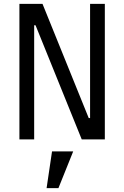

<svg xmlns="http://www.w3.org/2000/svg" viewBox="-20 -718 640 989"><path d="M163 -588H156V0H80V-698H199L437 -110H444V-698H520V0H401ZM248 62H357L281 251H220Z"/></svg>

Font: Lilex
Style: Regular
Weight: 400
Monospace: yes
Designer: Mike Abbink, Paul van der Laan, Pieter van Rosmalen, Mikhael Khrustik
Foundry: Mikhael Khrustik
Version: Version 2.510